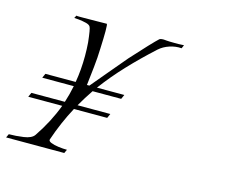

<svg xmlns="http://www.w3.org/2000/svg" viewBox="-98 -648 902 759"><g transform="rotate(15 352.5 -268.5)"><path d="M-17 0 -10 -15Q18 -15 50 -19.5Q82 -24 93 -40Q139 -108 165 -178H26L34 -196H171Q182 -230 189 -265H60L68 -283H192Q201 -335 201 -392Q201 -406 200.5 -419.5Q200 -433 199 -446Q193 -502 188 -509Q184 -516 169.5 -519.5Q155 -523 140.5 -524.5Q126 -526 121 -526L127 -537Q129 -536 137.5 -536Q146 -536 158 -536Q182 -536 211 -536.5Q240 -537 251 -537Q254 -537 254 -507Q254 -494 253.5 -476.5Q253 -459 252 -436Q251 -399 246.5 -358Q242 -317 238 -283H248Q275 -315 307.5 -354Q340 -393 369 -427Q406 -468 431.5 -495Q457 -522 467 -531Q471 -535 485 -535Q486 -535 496.5 -534Q507 -533 529 -533Q537 -533 546.5 -533Q556 -533 568 -534L562 -520Q538 -522 513.5 -514Q489 -506 471 -490Q415 -439 367 -388Q319 -337 279 -283H391L383 -265H266Q243 -231 223 -196H357L349 -178H213Q177 -111 152 -37Q150 -30 162 -25Q174 -20 193 -17.5Q212 -15 228 -15L221 0Z"/></g></svg>

Font: Mea Culpa
Style: Regular
Weight: 400
Designer: Robert E. Leuschke
Foundry: Robert E. Leuschke
Version: Version 1.010; ttfautohint (v1.8.3)